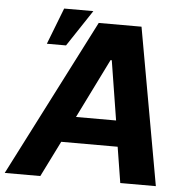

<svg xmlns="http://www.w3.org/2000/svg" viewBox="-76 -833 878 886"><g transform="rotate(5 363.0 -389.5)"><path d="M143.1 0 225.5 -165.8H486.9L513.5 0H678.3L548.3 -727.3H350.1L-21.7 0ZM120 -610.8H208.8L320.7 -779.5H185.4ZM283.4 -285.9 419.4 -561.1H425.1L469.1 -285.9Z"/></g></svg>

Font: Margiela Sans
Style: Bold Italic
Weight: 700
Italic angle: -9.39999°
Designer: Stefan Endress, Andreas Faust
Version: Version 1.100;FEAKit 1.0